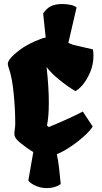

<svg xmlns="http://www.w3.org/2000/svg" viewBox="-20 -774 510 960"><path d="M394 -216.3 443.4 -141.6Q434.1 -124.5 404.8 -97.2Q375.5 -69.8 337.2 -43.5Q298.8 -17.1 264.2 -2.9Q271 28.3 275.1 64.2Q279.3 100.1 283.7 146.5Q254.4 166.5 214.8 166.5Q187 166.5 161.9 156.5Q136.7 146.5 121.6 128.9L146.5 -13.7Q115.2 -32.2 78.6 -62Q63 -75.7 57.4 -85Q51.8 -94.2 51.8 -105Q51.8 -109.9 52.2 -114.3Q52.7 -118.7 53.2 -122.1Q56.2 -139.6 56.2 -155.8Q56.2 -229 48.3 -306.9Q40.5 -384.8 26.9 -424.3Q26.4 -426.8 22.7 -437.5Q19 -448.2 19 -454.1Q19 -472.7 49.1 -499.8Q79.1 -526.9 106.4 -543Q127 -555.2 156.7 -568.6Q186.5 -582 208.5 -586.4L195.8 -706.5Q211.9 -731.9 234.4 -742.9Q256.8 -753.9 292 -753.9Q313.5 -753.9 333.7 -749.5Q354 -745.1 362.8 -736.3L321.8 -559.6Q332.5 -555.7 344.2 -550.3L444.8 -526.9Q447.3 -508.8 447.3 -495.6Q447.3 -451.2 430.4 -412.1Q413.6 -373 391.6 -347.9Q369.6 -322.8 356.4 -318.8Q316.4 -342.3 275.4 -376Q234.4 -409.7 212.9 -439Q224.1 -338.9 224.1 -260.3Q224.1 -190.9 214.8 -146.5L224.1 -138.7Q336.4 -185.5 394 -216.3Z"/></svg>

Font: Fruktur
Style: Regular
Weight: 400
Designer: Viktoriya Grabowska
Foundry: Viktoriya Grabowska
Version: Version 1.004; ttfautohint (v1.4.1)